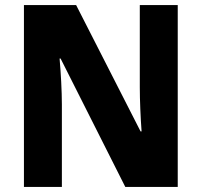

<svg xmlns="http://www.w3.org/2000/svg" viewBox="-20 -734 792 754"><path d="M678 0V-714H529V-391C529 -342 532 -271 536 -218H532L279 -714H74V0H223V-324C223 -375 219 -448 214 -504H218L472 0Z"/></svg>

Font: Noto Sans Lao Looped SemiCondensed ExtraBold
Style: Regular
Weight: 800
Width: 4
Designer: Mark Frömberg, Ben Mitchell
Foundry: The Fontpad Ltd
Version: Version 1.002